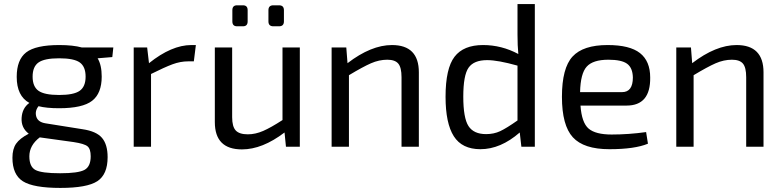

<svg xmlns="http://www.w3.org/2000/svg" viewBox="-20 -720 3841 942"><path d="M531 -440 459 -434Q479 -401 479 -344Q479 -262 432 -225.5Q385 -189 270 -189Q208 -189 169 -199Q150 -175 158 -148Q166 -121 203 -115L385 -86Q453 -76 480.5 -43.5Q508 -11 508 51Q508 136 457.5 169Q407 202 276 202Q144 202 92.5 169.5Q41 137 41 54Q41 11 59 -15Q77 -41 121 -64Q83 -93 86 -141.5Q89 -190 124 -215Q62 -249 62 -343Q62 -427 108.5 -463Q155 -499 271 -499Q338 -499 382 -487H536ZM270 -434Q198 -434 169 -413.5Q140 -393 140 -344Q140 -295 169 -274.5Q198 -254 270 -254Q342 -254 371 -274.5Q400 -295 400 -344Q400 -393 371.5 -413.5Q343 -434 270 -434ZM425 47Q425 11 409.5 -2Q394 -15 341 -23L175 -46Q124 -7 124 47Q124 98 154 114Q184 130 275 130Q364 130 394.5 113.5Q425 97 425 47Z M941 -499 931 -419H903Q865 -419 826 -404.5Q787 -390 721 -357V0H636V-487H702L711 -410Q822 -499 919 -499Z M1172 -591H1143Q1120 -591 1120 -615V-670Q1120 -694 1143 -694H1172Q1195 -694 1195 -670V-615Q1195 -591 1172 -591ZM1349 -591H1321Q1297 -591 1297 -615V-670Q1297 -694 1321 -694H1349Q1373 -694 1373 -670V-615Q1373 -591 1349 -591ZM1451 -487V0H1383L1376 -70Q1267 13 1167 13Q1034 13 1034 -121V-487H1119V-145Q1119 -99 1136.5 -80Q1154 -61 1196 -61Q1233 -61 1271 -77.5Q1309 -94 1366 -131V-487Z M1903 -499Q2035 -499 2035 -365V0H1950V-341Q1950 -389 1934 -408Q1918 -427 1880 -427Q1840 -427 1800 -409.5Q1760 -392 1692 -351V0H1607V-487H1679L1685 -410Q1801 -499 1903 -499Z M2604 -700V0H2538L2530 -70Q2436 12 2337 12Q2247 12 2206.5 -51.5Q2166 -115 2166 -245Q2166 -384 2210 -441.5Q2254 -499 2350 -499Q2441 -499 2523 -455Q2519 -496 2519 -550V-700ZM2365 -62Q2403 -62 2434 -76.5Q2465 -91 2519 -129V-398Q2423 -425 2370 -425Q2305 -425 2279 -388Q2253 -351 2253 -246Q2253 -141 2278.5 -101.5Q2304 -62 2365 -62Z M2981 -60Q3064 -60 3150 -72L3159 -15Q3094 12 2970 12Q2844 12 2790.5 -46.5Q2737 -105 2737 -245Q2737 -386 2789 -442.5Q2841 -499 2961 -499Q3070 -499 3120 -459.5Q3170 -420 3170 -340Q3172 -202 3054 -202H2828Q2834 -118 2868 -89Q2902 -60 2981 -60ZM2965 -427Q2889 -427 2858.5 -393Q2828 -359 2826 -268H3032Q3085 -268 3085 -340Q3084 -387 3057 -407Q3030 -427 2965 -427Z M3594 -499Q3726 -499 3726 -365V0H3641V-341Q3641 -389 3625 -408Q3609 -427 3571 -427Q3531 -427 3491 -409.5Q3451 -392 3383 -351V0H3298V-487H3370L3376 -410Q3492 -499 3594 -499Z"/></svg>

Font: Exo 2
Style: Regular
Weight: 400
Designer: Natanael Gama
Version: Version 1.001;PS 001.001;hotconv 1.0.70;makeotf.lib2.5.58329